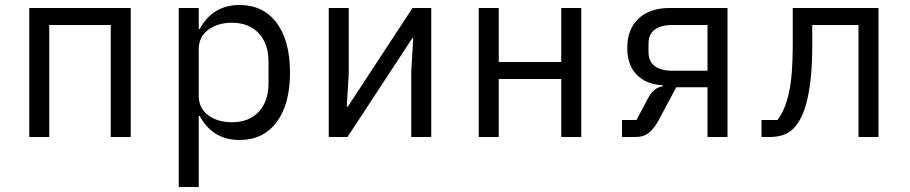

<svg xmlns="http://www.w3.org/2000/svg" viewBox="-20 -548 3640 768"><path d="M97 -516H503V0H423V-448H177V0H97Z M695 -516H775V-432H779Q804 -479 844 -503.5Q884 -528 938 -528Q1033 -528 1086.5 -456.5Q1140 -385 1140 -258Q1140 -131 1086.5 -59.5Q1033 12 938 12Q884 12 844 -12.5Q804 -37 779 -84H775V200H695ZM1054 -214V-302Q1054 -373 1015 -415Q976 -457 907 -457Q851 -457 813 -429Q775 -401 775 -351V-165Q775 -115 813 -87Q851 -59 907 -59Q976 -59 1015 -101Q1054 -143 1054 -214Z M1295 -516H1375V-253L1367 -121H1371L1630 -516H1705V0H1625V-263L1633 -395H1629L1370 0H1295Z M1895 -516H1975V-300H2225V-516H2305V0H2225V-232H1975V0H1895Z M2468 -68H2526L2571 -153Q2583 -176 2597.5 -188Q2612 -200 2631 -203V-207Q2566 -210 2527.5 -248.5Q2489 -287 2489 -357Q2489 -431 2534 -473.5Q2579 -516 2658 -516H2890V0H2810V-199H2685L2614 -66Q2595 -32 2574.5 -16Q2554 0 2523 0H2468ZM2810 -448H2670Q2624 -448 2599 -429.5Q2574 -411 2574 -372V-341Q2574 -302 2599 -283.5Q2624 -265 2670 -265H2810Z M3026 -68H3090Q3121 -109 3136 -178Q3151 -247 3151 -369V-516H3494V0H3414V-448H3229V-367Q3229 -109 3154 -34Q3136 -16 3112.5 -8Q3089 0 3057 0H3026Z"/></svg>

Font: iA Writer Quattro V
Style: Regular
Weight: 400
Designer: Mike Abbink, Paul van der Laan, Pieter van Rosmalen, Oliver Reichenstein
Foundry: Information Architects Inc.
Version: Version 2.000